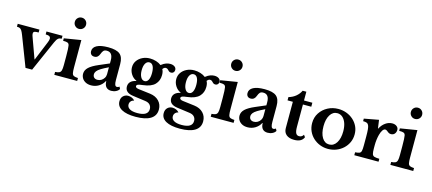

<svg xmlns="http://www.w3.org/2000/svg" viewBox="-70 -1563 5755 2555"><g transform="rotate(15 2807.5 -285.0)"><path d="M259 10 101 -401Q86 -440 73.5 -459Q61 -478 45.5 -484Q30 -490 7 -490V-530H306V-490Q273 -490 257.5 -486.5Q242 -483 237.5 -475.5Q233 -468 233 -457Q233 -444 238 -427Q243 -410 250 -393L345 -131H349L456 -392Q463 -409 467 -422.5Q471 -436 471 -447Q471 -469 456 -479Q441 -489 403 -490V-530H624V-490Q610 -490 597.5 -486.5Q585 -483 574 -473Q556 -457 537 -414L350 10Z M734 -752Q734 -785 756.5 -807.5Q779 -830 811 -830Q844 -830 866.5 -807.5Q889 -785 889 -752Q889 -720 866.5 -697.5Q844 -675 811 -675Q779 -675 756.5 -697.5Q734 -720 734 -752ZM881 -540V-164Q881 -111 886.5 -85Q892 -59 911 -50.5Q930 -42 968 -40V0H653V-40Q691 -42 710 -51.5Q729 -61 735.5 -85.5Q742 -110 742 -157V-280Q742 -338 740 -376Q738 -414 735 -427Q730 -452 712.5 -460Q695 -468 649 -468V-502Z M1189 -278 1329 -338V-380Q1329 -491 1246 -491Q1217 -491 1202 -476.5Q1187 -462 1173 -424Q1165 -401 1148 -386Q1131 -371 1103 -371Q1075 -371 1059.5 -387.5Q1044 -404 1044 -432Q1044 -483 1097 -511.5Q1150 -540 1253 -540Q1367 -540 1415 -500Q1463 -460 1463 -364V-145Q1463 -101 1471.5 -80.5Q1480 -60 1499 -60Q1516 -60 1532 -73L1547 -44Q1534 -20 1504 -5Q1474 10 1438 10Q1392 10 1367.5 -17.5Q1343 -45 1343 -97H1338Q1311 -47 1264 -19Q1217 9 1161 9Q1115 9 1083 -8.5Q1051 -26 1035 -54Q1019 -82 1019 -114Q1019 -163 1059.5 -201.5Q1100 -240 1189 -278ZM1329 -190V-285Q1266 -255 1229 -232Q1192 -209 1176 -188Q1160 -167 1160 -143Q1160 -116 1177 -100Q1194 -84 1223 -84Q1251 -84 1275 -98Q1299 -112 1314 -136.5Q1329 -161 1329 -190Z M1840 260Q1715 260 1648 222.5Q1581 185 1581 115Q1581 68 1608.5 41.5Q1636 15 1677 15Q1703 15 1727.5 25.5Q1752 36 1768 56Q1742 61 1725.5 79.5Q1709 98 1709 125Q1709 163 1745 184.5Q1781 206 1851 206Q1999 206 1999 112Q1999 77 1977.5 53Q1956 29 1912 23L1737 -1Q1626 -16 1626 -100Q1626 -141 1652.5 -167Q1679 -193 1728 -203V-207Q1683 -225 1654 -269.5Q1625 -314 1625 -366Q1625 -416 1652 -455Q1679 -494 1725.5 -517Q1772 -540 1829 -540Q1873 -540 1914 -527Q1955 -514 1984 -491Q2022 -521 2051.5 -530.5Q2081 -540 2106 -540Q2144 -540 2167.5 -523Q2191 -506 2191 -478Q2191 -457 2178 -443.5Q2165 -430 2145 -430Q2125 -430 2113.5 -441Q2102 -452 2091.5 -462.5Q2081 -473 2063 -473Q2041 -473 2021 -446Q2031 -429 2035 -409.5Q2039 -390 2039 -367Q2039 -289 1989.5 -237.5Q1940 -186 1827 -173Q1780 -168 1761 -160Q1742 -152 1742 -136Q1742 -113 1787 -107L1950 -87Q2027 -77 2072 -30Q2117 17 2117 87Q2117 172 2046.5 216Q1976 260 1840 260ZM1835 -230Q1867 -230 1885 -264Q1903 -298 1903 -359Q1903 -421 1885 -454.5Q1867 -488 1834 -488Q1800 -488 1780 -454Q1760 -420 1760 -361Q1760 -302 1780.5 -266Q1801 -230 1835 -230Z M2450 260Q2325 260 2258 222.5Q2191 185 2191 115Q2191 68 2218.5 41.5Q2246 15 2287 15Q2313 15 2337.5 25.5Q2362 36 2378 56Q2352 61 2335.5 79.5Q2319 98 2319 125Q2319 163 2355 184.5Q2391 206 2461 206Q2609 206 2609 112Q2609 77 2587.5 53Q2566 29 2522 23L2347 -1Q2236 -16 2236 -100Q2236 -141 2262.5 -167Q2289 -193 2338 -203V-207Q2293 -225 2264 -269.5Q2235 -314 2235 -366Q2235 -416 2262 -455Q2289 -494 2335.5 -517Q2382 -540 2439 -540Q2483 -540 2524 -527Q2565 -514 2594 -491Q2632 -521 2661.5 -530.5Q2691 -540 2716 -540Q2754 -540 2777.5 -523Q2801 -506 2801 -478Q2801 -457 2788 -443.5Q2775 -430 2755 -430Q2735 -430 2723.5 -441Q2712 -452 2701.5 -462.5Q2691 -473 2673 -473Q2651 -473 2631 -446Q2641 -429 2645 -409.5Q2649 -390 2649 -367Q2649 -289 2599.5 -237.5Q2550 -186 2437 -173Q2390 -168 2371 -160Q2352 -152 2352 -136Q2352 -113 2397 -107L2560 -87Q2637 -77 2682 -30Q2727 17 2727 87Q2727 172 2656.5 216Q2586 260 2450 260ZM2445 -230Q2477 -230 2495 -264Q2513 -298 2513 -359Q2513 -421 2495 -454.5Q2477 -488 2444 -488Q2410 -488 2390 -454Q2370 -420 2370 -361Q2370 -302 2390.5 -266Q2411 -230 2445 -230Z M2889 -752Q2889 -785 2911.5 -807.5Q2934 -830 2966 -830Q2999 -830 3021.5 -807.5Q3044 -785 3044 -752Q3044 -720 3021.5 -697.5Q2999 -675 2966 -675Q2934 -675 2911.5 -697.5Q2889 -720 2889 -752ZM3036 -540V-164Q3036 -111 3041.5 -85Q3047 -59 3066 -50.5Q3085 -42 3123 -40V0H2808V-40Q2846 -42 2865 -51.5Q2884 -61 2890.5 -85.5Q2897 -110 2897 -157V-280Q2897 -338 2895 -376Q2893 -414 2890 -427Q2885 -452 2867.5 -460Q2850 -468 2804 -468V-502Z M3344 -278 3484 -338V-380Q3484 -491 3401 -491Q3372 -491 3357 -476.5Q3342 -462 3328 -424Q3320 -401 3303 -386Q3286 -371 3258 -371Q3230 -371 3214.5 -387.5Q3199 -404 3199 -432Q3199 -483 3252 -511.5Q3305 -540 3408 -540Q3522 -540 3570 -500Q3618 -460 3618 -364V-145Q3618 -101 3626.5 -80.5Q3635 -60 3654 -60Q3671 -60 3687 -73L3702 -44Q3689 -20 3659 -5Q3629 10 3593 10Q3547 10 3522.5 -17.5Q3498 -45 3498 -97H3493Q3466 -47 3419 -19Q3372 9 3316 9Q3270 9 3238 -8.5Q3206 -26 3190 -54Q3174 -82 3174 -114Q3174 -163 3214.5 -201.5Q3255 -240 3344 -278ZM3484 -190V-285Q3421 -255 3384 -232Q3347 -209 3331 -188Q3315 -167 3315 -143Q3315 -116 3332 -100Q3349 -84 3378 -84Q3406 -84 3430 -98Q3454 -112 3469 -136.5Q3484 -161 3484 -190Z M3812 -475H3739V-520Q3798 -537 3839 -572Q3880 -607 3900 -651H3951V-530H4066V-475H3951V-168Q3951 -107 3965 -80.5Q3979 -54 4010 -54Q4049 -54 4069 -90L4090 -61Q4062 10 3958 10Q3889 10 3850.5 -22Q3812 -54 3812 -112Z M4424 -540Q4484 -540 4537 -520Q4590 -500 4631 -463.5Q4672 -427 4695.5 -377.5Q4719 -328 4719 -269Q4719 -208 4695.5 -157Q4672 -106 4631 -68.5Q4590 -31 4537 -10.5Q4484 10 4424 10Q4365 10 4312.5 -10.5Q4260 -31 4219.5 -68.5Q4179 -106 4156 -157Q4133 -208 4133 -269Q4133 -348 4173 -409Q4213 -470 4279 -505Q4345 -540 4424 -540ZM4424 -482Q4363 -482 4326.5 -423Q4290 -364 4290 -268Q4290 -169 4326.5 -110Q4363 -51 4424 -51Q4487 -51 4524.5 -110.5Q4562 -170 4562 -268Q4562 -332 4545 -380Q4528 -428 4497 -455Q4466 -482 4424 -482Z M5014 -203V-155Q5014 -104 5021 -79.5Q5028 -55 5051 -48Q5074 -41 5120 -40V0H4786V-40Q4827 -43 4845.5 -51Q4864 -59 4869.5 -83Q4875 -107 4875 -157V-279Q4875 -341 4871.5 -378.5Q4868 -416 4858.5 -435.5Q4849 -455 4830.5 -461.5Q4812 -468 4782 -468V-503L4982 -540L4998 -425H5002Q5029 -478 5073 -509Q5117 -540 5166 -540Q5204 -540 5228 -521Q5252 -502 5252 -473Q5252 -441 5233.5 -419Q5215 -397 5183 -397Q5163 -397 5148.5 -407Q5134 -417 5122 -427Q5110 -437 5096 -437Q5077 -437 5060 -412Q5043 -387 5032 -345Q5024 -315 5019 -277.5Q5014 -240 5014 -203Z M5364 -752Q5364 -785 5386.5 -807.5Q5409 -830 5441 -830Q5474 -830 5496.5 -807.5Q5519 -785 5519 -752Q5519 -720 5496.5 -697.5Q5474 -675 5441 -675Q5409 -675 5386.5 -697.5Q5364 -720 5364 -752ZM5511 -540V-164Q5511 -111 5516.5 -85Q5522 -59 5541 -50.5Q5560 -42 5598 -40V0H5283V-40Q5321 -42 5340 -51.5Q5359 -61 5365.5 -85.5Q5372 -110 5372 -157V-280Q5372 -338 5370 -376Q5368 -414 5365 -427Q5360 -452 5342.5 -460Q5325 -468 5279 -468V-502Z"/></g></svg>

Font: Libre Baskerville
Style: Bold
Weight: 700
Designer: Pablo Impallari, Rodrigo Fuenzalida
Foundry: Pablo Impallari, Rodrigo Fuenzalida
Version: Version 1.051; ttfautohint (v1.8.4.7-5d5b)